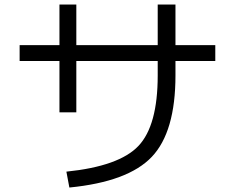

<svg xmlns="http://www.w3.org/2000/svg" viewBox="-20 -797 1040 850"><path d="M66.9 -597.2H243.2V-776.9H317.9V-597.2H678.2V-776.9H756.8V-597.2H933.1V-526.9H756.8V-462.9Q756.8 -212.9 651.9 -102.5Q546.9 7.8 287.1 33.2L273.9 -37.1Q507.8 -61 593 -151.1Q678.2 -241.2 678.2 -462.9V-526.9H317.9V-299.8H243.2V-526.9H66.9Z"/></svg>

Font: WebKoruri
Style: Regular
Weight: 400
Foundry: lindwurm / mohemohe
Version: Version 1.00